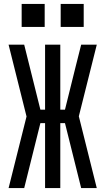

<svg xmlns="http://www.w3.org/2000/svg" viewBox="-20 -964 540 984"><path d="M24 0 116 -367 24 -735H104L187 -402H211V-735H289V-402H313L367 -620L396 -735H476L384 -368L476 0H396L313 -333H289V0H211V-333H187L104 0ZM291 -826V-944H409V-826ZM91 -826V-944H209V-826Z"/></svg>

Font: Iosevka Fuck
Style: Regular
Weight: 400
Monospace: yes
Designer: Belleve Invis
Foundry: Belleve Invis
Version: Version 28.0.7; ttfautohint (v1.8.3)